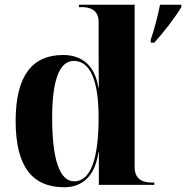

<svg xmlns="http://www.w3.org/2000/svg" viewBox="-20 -780 785 810"><path d="M616 -613V-600H631C670 -643 720 -708 745 -750V-760H655C647 -716 630 -653 616 -613ZM251 10C326 10 381 -36 395 -137H397V0H631V-10H619C590 -10 548 -18 548 -75V-760H313V-750H325C353 -750 396 -742 396 -689V-589C396 -556 396 -491 397 -411H395C380 -504 326 -548 246 -548C118 -548 46 -463 46 -270C46 -76 117 10 251 10ZM293 -15C232 -15 200 -106 200 -284C200 -442 231 -523 291 -523C360 -523 396 -442 396 -284C396 -106 361 -15 293 -15Z"/></svg>

Font: Noto Serif Display
Style: Bold
Weight: 700
Designer: Monotype Design Team
Foundry: Monotype Imaging Inc.
Version: Version 2.009